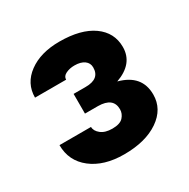

<svg xmlns="http://www.w3.org/2000/svg" viewBox="-101 -812 577 585"><g transform="rotate(-30 187.5 -519.0)"><path d="M135.3 -557.1H178.2Q227.5 -557.1 227.5 -597.2Q227.5 -612.8 215.1 -621.8Q202.6 -630.9 180.7 -630.9Q163.6 -630.9 150.4 -624.5Q137.2 -618.2 137.2 -606H27.8Q27.8 -655.8 69.3 -686.3Q110.8 -716.8 177.2 -716.8Q252.4 -716.8 294.7 -686.8Q336.9 -656.7 336.9 -606Q336.9 -547.4 269.5 -523.4Q344.7 -503.4 344.7 -434.1Q344.7 -383.3 298.8 -351.8Q252.9 -320.3 177.2 -320.3Q106.4 -320.3 63.2 -354Q20 -387.7 20 -443.4H130.9Q130.9 -429.2 145.3 -417.7Q159.7 -406.2 185.1 -406.2Q212.4 -406.2 223.4 -418.5Q234.4 -430.7 234.4 -445.8Q234.4 -487.3 181.2 -487.8H135.3Z"/></g></svg>

Font: Roboto Black
Style: Regular
Weight: 900
Designer: Google
Version: Version 2.134; 2016